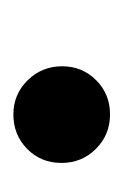

<svg xmlns="http://www.w3.org/2000/svg" viewBox="32 -205 186 290"><g transform="rotate(-90 125.0 -60.0)"><path d="M97.2 -132.8Q127.4 -132.8 148.7 -111.3Q169.9 -89.8 169.9 -59.1Q169.9 -28.8 148.9 -7.8Q127.9 13.2 97.2 13.2Q66.4 13.2 45.2 -8.1Q23.9 -29.3 23.9 -60.1Q23.9 -91.3 45.2 -112.1Q66.4 -132.8 97.2 -132.8Z"/></g></svg>

Font: Accordance
Style: Bold-Italic
Weight: 700
Italic angle: -11°
Version: Version 1.2 (build January 31, 2020) Miklal Software Solutio